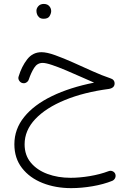

<svg xmlns="http://www.w3.org/2000/svg" viewBox="-20 -681 680 998"><path d="M169.4 -625Q169.4 -638.2 179.7 -649.4Q189.9 -660.6 208 -660.6Q229.5 -660.6 240.2 -644Q246.1 -634.8 246.1 -624Q246.1 -611.8 238 -597.7Q230 -583.5 207 -583.5Q191.9 -583.5 183.6 -590.8Q175.3 -598.1 172.4 -607.4Q169.4 -615.7 169.4 -625ZM195.8 -409.7Q223.6 -409.7 267.1 -394Q310.5 -378.4 361.1 -355.7Q411.6 -333 461.7 -310.5Q511.7 -288.1 552.7 -274.4Q575.7 -267.6 575.7 -247.1Q575.7 -224.1 546.4 -218.8Q416.5 -201.7 317.6 -161.1Q218.8 -120.6 163.3 -62Q107.9 -3.4 107.9 69.3Q107.9 125.5 140.1 164.3Q172.4 203.1 226.6 223.1Q280.8 243.2 346.7 243.2Q393.6 243.2 446.5 234.4Q499.5 225.6 543.5 209Q554.7 204.6 564.9 209Q575.2 213.4 579.1 223.1Q583 233.9 578.6 243.9Q574.2 253.9 564 258.8Q518.1 277.3 460.7 287.1Q403.3 296.9 350.1 296.9Q268.6 296.9 201.4 270.3Q134.3 243.7 94.5 192.6Q54.7 141.6 54.7 68.8Q54.7 -9.8 105.7 -73Q156.7 -136.2 250 -181.4Q343.3 -226.6 469.2 -251.5Q439.5 -264.2 400.9 -281.5Q362.3 -298.8 323 -315.4Q283.7 -332 251.2 -343Q218.8 -354 201.7 -354Q173.8 -354 157.7 -328.6Q141.6 -303.2 129.9 -268.6Q127 -258.3 116.9 -252.2Q106.9 -246.1 95.7 -249.5Q85.4 -252.4 79.3 -262.5Q73.2 -272.5 76.7 -283.2Q92.3 -335 121.1 -372.3Q149.9 -409.7 195.8 -409.7Z"/></svg>

Font: Mikhak-FD Light
Style: Regular
Weight: 300
Designer: Amin Abedi
Version: Version 3.2